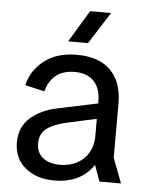

<svg xmlns="http://www.w3.org/2000/svg" viewBox="-52 -752 610 807"><g transform="rotate(5 253.0 -349.0)"><path d="M206 12Q131.8 12 84.3 -27.5Q36.9 -67 36.9 -134.2Q36.9 -199.7 81.5 -238.6Q126.2 -277.5 194.3 -291.2L408.2 -336.3V-271.6L235.6 -234Q183.7 -222.2 154.8 -200.4Q126 -178.7 126 -138Q126 -98.7 152.8 -77.3Q179.6 -55.9 226.3 -55.9Q266.7 -55.9 297.5 -72.6Q328.3 -89.4 345.6 -119.3Q363 -149.1 363 -187.3V-337.2Q363 -390.2 334.7 -420.1Q306.3 -450 254.5 -450Q203.4 -450 173.8 -425.4Q144.3 -400.8 133.3 -357.6L51.2 -376.5Q65.7 -439.8 119.1 -481.2Q172.4 -522.7 255.7 -522.7Q350.5 -522.7 399.2 -473.2Q448 -423.7 448 -335.3V-104.9L487.9 0H397L372.3 -68.5Q347.7 -30.1 305.8 -9Q264 12 206 12ZM295.4 -710H383.9L298.2 -575.6H214.4Z"/></g></svg>

Font: TikTok Sans Light
Style: Regular
Weight: 300
Version: Version 4.000